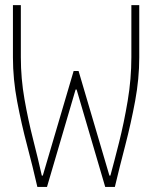

<svg xmlns="http://www.w3.org/2000/svg" viewBox="-20 -740 602 760"><path d="M127.9 0Q109.9 -79.1 87.2 -164.8Q64.5 -250.5 47.9 -338.6Q31.2 -426.8 31.2 -512.7V-719.7H62.5V-512.7Q62.5 -429.2 76.9 -347.4Q91.3 -265.6 110.8 -189.2Q130.4 -112.8 145.5 -44.9H149.4L271.5 -459H291L413.1 -44.9H417Q432.1 -100.1 451.4 -176.8Q470.7 -253.4 485.4 -340.6Q500 -427.7 500 -513.7V-719.7H531.2V-512.7Q531.2 -428.2 514.9 -340.1Q498.5 -252 476.1 -165.8Q453.6 -79.6 434.6 0H396.5L283.2 -385.7H279.3L166 0Z"/></svg>

Font: Reddit Mono ExtraLight
Style: Regular
Weight: 250
Monospace: yes
Designer: Stephen Hutchings
Foundry: Reddit
Version: Version 1.014